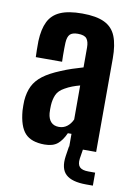

<svg xmlns="http://www.w3.org/2000/svg" viewBox="-86 -664 609 873"><g transform="rotate(10 218.5 -228.0)"><path d="M156 7.5Q94.9 7.5 66.1 -23.6Q37.3 -54.7 31.1 -127.2Q30.6 -137.4 30.5 -150.4Q30.4 -163.4 30.9 -173.3Q34 -212.5 48 -241.1Q62.1 -269.7 91.4 -291.9Q120.6 -314 169.6 -334Q194.9 -344.8 219.4 -353Q244 -361.1 270.2 -368.7V-460.9Q270.2 -487.6 259.6 -501.2Q249 -514.8 218.6 -514.8Q192.9 -514.8 182.1 -503.6Q171.2 -492.4 169.7 -464.9Q169.2 -456.5 169 -439.6Q168.7 -422.7 169 -405.2Q169.2 -387.7 169.7 -377H48.3Q47.8 -386.8 47.3 -410.2Q46.8 -433.6 47.3 -451.2Q49.5 -506.3 66.7 -541.2Q83.9 -576.1 121.4 -592.5Q158.9 -609 222.1 -609Q287.9 -609 325.4 -590.8Q362.9 -572.7 378.5 -533.6Q394.1 -494.5 394.1 -431.9L393.4 0H268.7V-61.6H252Q236.2 -26.5 215 -9.5Q193.8 7.5 156 7.5ZM206.6 -82.7Q227.9 -82.7 243.9 -94.9Q259.9 -107 269.4 -128.1V-285.1Q251.7 -280.5 234.5 -274Q217.3 -267.5 201.1 -258.1Q174.3 -243.4 164.9 -221.9Q155.6 -200.4 154.1 -173.3Q153.7 -163.9 153.7 -154.9Q153.8 -145.9 154.3 -136.9Q156.8 -110.6 170.1 -96.6Q183.3 -82.7 206.6 -82.7ZM405.3 153.4H374.2Q307.9 153.4 280 127.2Q252 101.1 260.4 42.7L267.5 -3H332.7L325.5 42.7Q322 69.8 333.7 81.6Q345.3 93.5 374.2 93.5H405.3Z"/></g></svg>

Font: Big Shoulders Thin
Style: Regular
Weight: 100
Designer: Patric King
Foundry: XO Type Co
Version: Version 2.002